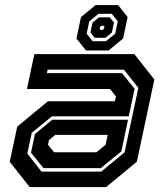

<svg xmlns="http://www.w3.org/2000/svg" viewBox="-20 -760 666 780"><path d="M100.5 0 19.5 -103 50 -245.5 174.5 -348.5H446.5L451 -368L427 -398.5H89.5L119.5 -540H526L607 -437L536 -103L411 0ZM156.5 -77 106 -140 122 -215.5 192 -273.5H500L473 -145L389.5 -77ZM148.5 -63H391.5L486 -141L542 -403L483.5 -477H173.5L170.5 -463H475.5L527 -399L503 -287.5H191L109 -220.5L91 -136ZM199.5 -141.5H372L409 -172L417.5 -212H204.5L179 -191L175 -172ZM329.5 -555 290.5 -603.5 309 -690.5 368.5 -739.5H460L498.5 -690.5L480 -603.5L421 -555ZM356.5 -592.5H410.5L448 -623L458.5 -673L434 -704H380L342.5 -673L332 -623ZM364.5 -606.5 347.5 -628 356 -668.5 382 -689.5H426L443 -668.5L434.5 -628L408.5 -606.5ZM388.5 -638.5H397L402.5 -643.5L404.5 -651L401 -655.5H392.5L387 -651L385 -643.5Z"/></svg>

Font: Tourney Thin
Style: Bold Italic
Weight: 700
Italic angle: -12°
Version: Version 1.015